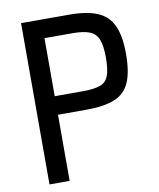

<svg xmlns="http://www.w3.org/2000/svg" viewBox="-88 -869 776 938"><g transform="rotate(-10 300.0 -400.0)"><path d="M81 0V-800H320Q409 -800 461.5 -777Q514 -754 537 -702Q560 -650 560 -564Q560 -473 537 -421.5Q514 -370 461.5 -349Q409 -328 320 -328H109V-420H320Q375 -420 405.5 -430.5Q436 -441 448 -472Q460 -503 460 -564Q460 -620 448 -651.5Q436 -683 405.5 -695.5Q375 -708 320 -708H88L181 -800V0Z"/></g></svg>

Font: Victor Mono
Style: Bold
Weight: 700
Monospace: yes
Designer: Rune Bjørnerås
Version: Version 1.561;gftools[0.9.30]